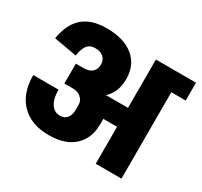

<svg xmlns="http://www.w3.org/2000/svg" viewBox="-140 -863 1110 1053"><g transform="rotate(30 414.5 -337.0)"><path d="M829 -547H738V0H575V-234H488V-201Q488 -110 431.5 -58.5Q375 -7 274 -7H273Q161 -7 98 -71Q35 -135 35 -250H195Q195 -194 215.5 -162Q236 -130 273 -130Q301 -130 316.5 -149Q332 -168 332 -202V-233Q332 -259 312 -277Q292 -295 263 -295H257H206V-421H256Q290 -421 309 -438Q328 -455 328 -485Q328 -514 309 -531Q290 -548 257 -548Q223 -548 206 -525.5Q189 -503 183 -459L38 -485Q54 -581 107.5 -627.5Q161 -674 256 -674H257Q366 -674 427 -624Q488 -574 488 -485V-484Q488 -403 436 -354H575V-660H829Z"/></g></svg>

Font: Akshar
Style: Bold
Weight: 700
Designer: Tall Chai
Foundry: Tall Chai
Version: Version 1.000